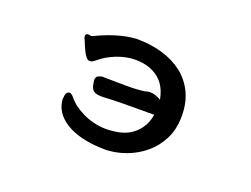

<svg xmlns="http://www.w3.org/2000/svg" viewBox="-87 -659 1175 898"><g transform="rotate(20 500.0 -210.5)"><path d="M486.3 -385.3Q439.9 -385.3 391.1 -365.7Q368.7 -356.4 350.1 -345.5Q331.5 -334.5 318.8 -323.2Q314 -318.8 303.2 -311.5Q295.4 -306.2 287.1 -306.2Q276.9 -306.2 268.1 -316.9Q260.3 -326.2 253.7 -339.1Q247.1 -352.1 242.7 -362.8Q235.4 -380.9 231.4 -390.1L227.5 -397.9Q225.1 -402.8 225.1 -408.7Q225.1 -414.6 228.5 -418Q231.9 -421.4 242.2 -421.4H243.2Q249.5 -418.9 252.7 -418.9Q255.9 -418.9 257.3 -419.9Q296.9 -438.5 324.7 -448.7Q363.8 -463.4 405.8 -472.2Q434.1 -478 460 -479Q527.3 -479 585.7 -462.2Q644 -445.3 687.5 -412.1Q731 -378.4 755.4 -328.1Q779.8 -277.8 779.8 -211.9Q779.8 -146 754.9 -96.7Q730 -47.4 689.9 -14.2Q637.7 29.8 567.4 48.3Q534.2 56.6 501 58.1Q388.2 58.1 316.9 22.5Q280.8 4.4 258.1 -22.5Q235.4 -49.3 230 -84Q229 -89.8 229 -93.8Q229 -97.7 229.5 -100.6Q229.5 -106.9 231.2 -116.2Q232.9 -125.5 237.8 -130.4Q242.7 -135.3 250 -135.3Q253.9 -135.3 257.8 -132.8Q264.6 -128.9 272.9 -118.7Q301.8 -83.5 351.6 -60.1Q377 -47.9 406.2 -41Q435.1 -33.7 466.8 -33.7Q495.6 -33.7 526.4 -39.6Q592.8 -51.8 630.4 -105.5Q648.9 -131.8 656.7 -173.3H621.1Q562.5 -173.3 505.4 -172.9Q448.2 -172.4 398.9 -169.4H398.4Q377.9 -169.4 367.2 -173.3Q355 -177.2 349.1 -185.5Q343.8 -192.9 341.3 -203.1Q338.4 -219.2 337.6 -223.1Q336.9 -227.1 336.9 -230Q336.9 -247.6 349.1 -252.4Q359.9 -257.3 369.1 -258.3Q379.4 -257.3 390.1 -257.3H415Q426.8 -257.3 445.3 -256.8Q463.9 -256.3 485.4 -256.3Q506.8 -256.3 524.4 -256.8Q553.2 -258.3 576.7 -261.2Q578.6 -261.2 582 -262.7Q585.4 -264.2 586.9 -264.2Q595.2 -266.1 604 -266.1Q616.7 -266.1 631.1 -261.2Q645.5 -256.3 657.7 -248.5Q641.1 -343.3 558.1 -374Q527.3 -385.3 486.3 -385.3Z"/></g></svg>

Font: Bakudai
Style: Medium
Weight: 500
Version: Version 1.48